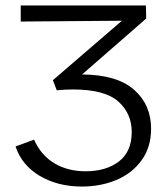

<svg xmlns="http://www.w3.org/2000/svg" viewBox="-20 -678 613 704"><path d="M534 -206Q534 -138 499 -90Q464 -42 406.5 -18Q349 6 280 6Q192 6 126 -33Q60 -72 37 -141L105 -166Q130 -109 179 -79.5Q228 -50 294 -50Q369 -50 416 -86Q463 -122 463 -194Q463 -262 413.5 -306Q364 -350 247 -350Q220 -350 188 -347L174 -384L427 -602L56 -599V-658H515L516 -610L281 -405Q409 -404 471.5 -349Q534 -294 534 -206Z"/></svg>

Font: Ysabeau Infant
Style: Regular
Weight: 400
Designer: Christian Thalmann (Catharsis Fonts)
Version: Version 0.003